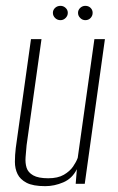

<svg xmlns="http://www.w3.org/2000/svg" viewBox="-20 -629 405 657"><path d="M135 8Q93 8 71 -3.5Q49 -15 40 -33.5Q31 -52 31 -75Q31 -98 34 -123L86 -495H122L71 -132Q69 -111 67.5 -91Q66 -71 71 -55Q76 -39 93.5 -29Q111 -19 145 -19Q178 -19 198.5 -31Q219 -43 230 -59Q241 -75 246 -89L303 -495H339L270 0H239L243 -50Q227 -18 196.5 -5Q166 8 135 8ZM187 -560Q176 -560 168.5 -567.5Q161 -575 161 -585Q161 -595 168.5 -602Q176 -609 187 -609Q197 -609 204.5 -602Q212 -595 212 -585Q212 -575 204.5 -567.5Q197 -560 187 -560ZM272 -560Q262 -560 254.5 -567.5Q247 -575 247 -585Q247 -595 254.5 -602Q262 -609 272 -609Q283 -609 290 -602Q297 -595 297 -585Q297 -575 290 -567.5Q283 -560 272 -560Z"/></svg>

Font: Alumni Sans Thin ExtraLight
Style: Italic
Weight: 250
Italic angle: -8°
Version: Version 1.016